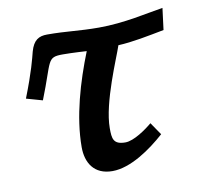

<svg xmlns="http://www.w3.org/2000/svg" viewBox="-62 -540 644 620"><g transform="rotate(-10 260.0 -229.5)"><path d="M24 -263 77 -248C126 -371 112 -383 166 -383C197 -383 244 -380 244 -380C207 -287 174 -177 174 -77C174 -27 198 16 259 16C319 16 387 -32 434 -74L406 -115C386 -98 344 -68 316 -68C276 -68 274 -88 274 -122C274 -206 336 -344 348 -381C394 -383 448 -394 500 -404L509 -475C457 -467 380 -448 296 -448C230 -448 192 -455 127 -455C100 -455 82 -445 72 -409C66 -386 57 -347 24 -263Z"/></g></svg>

Font: KpSans
Style: BoldItalic
Weight: 700
Italic angle: -11°
Version: Version 0.66